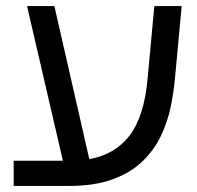

<svg xmlns="http://www.w3.org/2000/svg" viewBox="-20 -612 648 632"><path d="M25 0V-83H187L69 -592H159L274 -88Q360 -104 407.5 -167Q455 -230 466 -355L488 -592H578L556 -355Q552 -310 542 -261Q532 -212 510 -165.5Q488 -119 449.5 -81.5Q411 -44 351.5 -22Q292 0 206 0Z"/></svg>

Font: Go Noto Kurrent-Regular
Style: Regular
Weight: 400
Designer: Monotype Design Team
Foundry: Monotype Imaging Inc.
Version: Version 2.012; ttfautohint (v1.8.4.7-5d5b)